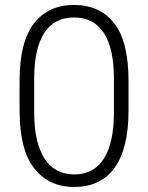

<svg xmlns="http://www.w3.org/2000/svg" viewBox="-20 -741 595 771"><path d="M496.1 -416.5C496.1 -521 477.1 -598.1 438.5 -647.5C399.9 -696.8 345.7 -721.2 276.9 -721.2C209 -721.2 155.3 -696.8 116.7 -647.5C78.1 -598.1 58.6 -521 58.6 -416.5V-296.9C58.6 -192.4 78.1 -115.2 117.2 -65.4C156.2 -15.1 210 9.8 277.8 9.8C416 9.8 496.1 -87.9 496.1 -296.9ZM437.5 -290C437.5 -130.4 385.3 -40.5 277.8 -40.5C172.4 -40.5 117.2 -130.4 117.2 -290V-424.3C117.2 -585.9 171.4 -670.9 276.9 -670.9C383.8 -670.9 437.5 -585.9 437.5 -424.3Z"/></svg>

Font: Vazirmatn ExtraLight
Style: Regular
Weight: 200
Designer: Saber Rastikerdar
Foundry: Saber Rastikerdar
Version: Version 33.003